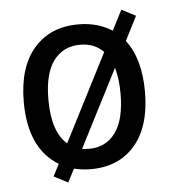

<svg xmlns="http://www.w3.org/2000/svg" viewBox="-49 -643 720 743"><g transform="rotate(-5 311.5 -271.0)"><path d="M278.3 9.8Q246.1 9.8 212.9 2L186.5 53.7L131.8 25.4L156.2 -21.5Q42 -90.8 42 -271.5Q42 -406.2 105.5 -479.5Q168.9 -552.7 278.3 -552.7Q353.5 -552.7 409.2 -516.6L449.2 -594.7L503.9 -566.4L456.1 -472.7Q512.7 -399.4 512.7 -271.5Q512.7 -136.7 450.2 -63.5Q387.7 9.8 278.3 9.8ZM137.7 -272.5Q137.7 -147.5 195.3 -97.7L369.1 -437.5Q334 -473.6 278.3 -473.6Q212.9 -473.6 175.3 -423.8Q137.7 -374 137.7 -272.5ZM251 -71.3Q268.6 -69.3 278.3 -69.3Q343.8 -69.3 380.9 -120.1Q418 -170.9 418 -272.5Q418 -328.1 405.3 -373Z"/></g></svg>

Font: Min Sans Medium
Style: Regular
Weight: 500
Designer: Jinseong-Kim, NotoSansCJK, Nunito
Foundry: Jinseong-Kim
Version: Version 1.400;Glyphs 3.1.2 (3151)